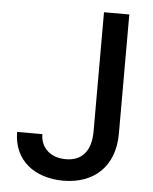

<svg xmlns="http://www.w3.org/2000/svg" viewBox="-53 -771 657 826"><g transform="rotate(5 276.0 -358.5)"><path d="M362.6 -727.3V-211.6C362.2 -127.8 323.2 -83.1 253.6 -83.1C189.3 -83.1 144.5 -121.4 144.2 -181.8H35.2C35.2 -58.9 127.5 9.9 250.7 9.9C384.2 9.9 471.6 -71.7 471.9 -211.6V-727.3Z"/></g></svg>

Font: Magic Ui Pro Medium
Style: Regular
Weight: 500
Designer: Stefan Endress, Andreas Faust
Version: Version 1.000;FEAKit 1.0